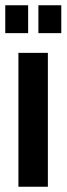

<svg xmlns="http://www.w3.org/2000/svg" viewBox="-29 -710 253 730"><path d="M41 0V-509H153V0ZM-9 -584V-690H78V-584ZM117 -584V-690H204V-584Z"/></svg>

Font: Special Gothic Condensed One
Style: Regular
Weight: 400
Designer: Alistair McCready
Foundry: Monolith
Version: Version 1.010; ttfautohint (v1.8.4.7-5d5b)